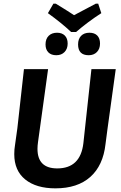

<svg xmlns="http://www.w3.org/2000/svg" viewBox="-20 -1021 662 1050"><path d="M517 -1001 534 -949Q461 -902 396 -846H369Q317 -895 242 -949L272 -1001H285Q360 -955 385 -938Q395 -944 504 -1001ZM292 -842Q319 -842 334.5 -826.5Q350 -811 350 -783Q350 -754 333 -736.5Q316 -719 288 -719Q260 -719 244.5 -734.5Q229 -750 229 -778Q229 -808 246 -825Q263 -842 292 -842ZM469 -842Q497 -842 512 -826.5Q527 -811 527 -783Q527 -754 510 -736.5Q493 -719 465 -719Q407 -719 407 -778Q407 -808 423.5 -825Q440 -842 469 -842ZM613 -643 568 -317 557 -233Q544 -116 474 -53.5Q404 9 283 9Q178 9 118 -39.5Q58 -88 58 -178Q58 -204 62 -227L75 -320L111 -643H243L188 -245Q185 -224 185 -207Q185 -100 293 -100Q420 -100 436 -238L480 -643Z"/></svg>

Font: Alegreya Sans
Style: Bold Italic
Weight: 700
Italic angle: -7°
Designer: Juan Pablo del Peral
Foundry: Huerta Tipografica
Version: Version 2.007